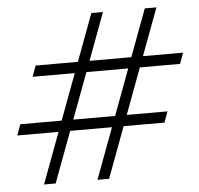

<svg xmlns="http://www.w3.org/2000/svg" viewBox="-50 -723 800 773"><g transform="rotate(-5 350.5 -336.5)"><path d="M347 -672H394L144 -1H97ZM563 -672H610L360 -1H313ZM685 -437H89L105 -481H701ZM602 -207H7L23 -251H618Z"/></g></svg>

Font: Brygada 1918 Medium
Style: Italic
Weight: 500
Italic angle: -8°
Designer: Mateusz Machalski | Borys Kosmynka | Przemek Hoffer
Foundry: NIEPODLEGLA 2018
Version: Version 3.006